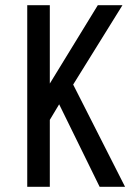

<svg xmlns="http://www.w3.org/2000/svg" viewBox="-20 -720 532 740"><path d="M364 0 208 -318 172 -258V0H85V-700H172V-398L357 -700H452L262 -394L462 0Z"/></svg>

Font: Share Tech
Style: Regular
Weight: 400
Designer: Ralph du Carrois
Foundry: Carrois Type Design
Version: Version 1.100